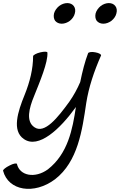

<svg xmlns="http://www.w3.org/2000/svg" viewBox="-55 -887 779 1247"><path d="M431 -800C436 -818 434 -835 424 -848C415 -860 400 -867 382 -867C364 -867 345 -860 329 -848C313 -835 301 -818 296 -800C292 -782 294 -765 303 -752C313 -740 328 -733 346 -733C364 -733 383 -740 399 -752C415 -765 427 -782 431 -800ZM701 -800C706 -818 704 -835 694 -848C685 -860 670 -867 652 -867C634 -867 615 -860 599 -848C583 -835 571 -818 566 -800C562 -782 564 -765 573 -752C583 -740 598 -733 616 -733C634 -733 653 -740 669 -752C685 -765 697 -782 701 -800ZM160 -522C160 -440 139 -355 105 -271C60 -161 21 -38 100 16C195 82 335 -48 438 -192C416 -46 386 111 256 213C172 274 73 255 55 178C53 171 31 175 7 188C-18 200 -37 216 -35 222C-1 352 166 380 303 277C451 162 479 -41 505 -217C521 -320 556 -424 601 -526C605 -533 588 -543 565 -547C542 -552 520 -549 517 -541C497 -489 480 -423 466 -354C447 -310 424 -267 395 -226C321 -124 234 -14 168 -61C112 -99 134 -185 166 -262C204 -357 257 -482 253 -545C253 -553 233 -553 207 -547C181 -541 160 -529 160 -522Z"/></svg>

Font: Nupuram Condensed Oblique
Style: Regular
Weight: 400
Width: 3
Designer: Santhosh Thottingal (santhosh.thottingal@gmail.com)
Foundry: SMC
Version: Version 1.000